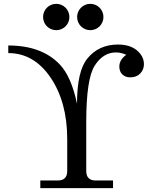

<svg xmlns="http://www.w3.org/2000/svg" viewBox="-20 -966 813 986"><path d="M422.9 -87.9Q422.9 -39.1 471.7 -39.1H560.5V0H187V-39.1H276.4Q325.2 -39.1 325.2 -87.9V-251.5Q325.2 -441.9 239.7 -567.6Q154.3 -693.4 22.5 -693.4V-732.4Q194.8 -732.4 287.6 -634.3Q346.7 -571.3 375.5 -433.1Q375.5 -601.1 428.7 -665.5Q487.3 -737.3 585.9 -737.3Q663.1 -737.3 700.2 -689.9Q719.2 -666 719.2 -636.7Q719.2 -608.4 700.2 -588.6Q681.2 -568.8 648.9 -568.8Q623.5 -568.8 608.2 -584Q592.8 -599.1 592.8 -624Q592.8 -659.2 628.4 -684.6Q601.6 -696.8 575.2 -696.8Q509.8 -696.8 466.3 -628.9Q422.9 -561 422.9 -339.4ZM443.8 -811Q430.2 -811 417.7 -816.2Q405.3 -821.3 395.8 -830.8Q386.2 -840.3 381.1 -852.8Q376 -865.2 376 -878.9Q376 -892.1 381.1 -904.5Q386.2 -917 395.8 -926.5Q405.3 -936 417.7 -941.2Q430.2 -946.3 443.8 -946.3Q457 -946.3 469.5 -941.2Q481.9 -936 491.5 -926.5Q501 -917 506.1 -904.5Q511.2 -892.1 511.2 -878.9Q511.2 -865.2 506.1 -852.8Q501 -840.3 491.5 -830.8Q481.9 -821.3 469.5 -816.2Q457 -811 443.8 -811ZM269 -811Q255.4 -811 242.9 -816.2Q230.5 -821.3 220.9 -830.8Q211.4 -840.3 206.3 -852.8Q201.2 -865.2 201.2 -878.9Q201.2 -892.1 206.3 -904.5Q211.4 -917 220.9 -926.5Q230.5 -936 242.9 -941.2Q255.4 -946.3 269 -946.3Q282.2 -946.3 294.7 -941.2Q307.1 -936 316.7 -926.5Q326.2 -917 331.3 -904.5Q336.4 -892.1 336.4 -878.9Q336.4 -865.2 331.3 -852.8Q326.2 -840.3 316.7 -830.8Q307.1 -821.3 294.7 -816.2Q282.2 -811 269 -811Z"/></svg>

Font: Munson
Style: Regular
Weight: 400
Designer: Paul James MIller
Foundry: High-Logic / Made with FontCreator
Version: Version 2.10;May 5, 2019;FontCreator 11.5.0.2430 64-bit